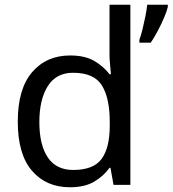

<svg xmlns="http://www.w3.org/2000/svg" viewBox="-20 -780 728 810"><path d="M275 10Q175 10 115 -59.5Q55 -129 55 -267Q55 -405 115.5 -475.5Q176 -546 276 -546Q338 -546 377.5 -523Q417 -500 442 -467H448Q447 -480 444.5 -505.5Q442 -531 442 -546V-760H530V0H459L446 -72H442Q418 -38 378 -14Q338 10 275 10ZM289 -63Q374 -63 408.5 -109.5Q443 -156 443 -250V-266Q443 -366 410 -419.5Q377 -473 288 -473Q217 -473 181.5 -416.5Q146 -360 146 -265Q146 -169 181.5 -116Q217 -63 289 -63ZM688 -751Q684 -733 672.5 -706Q661 -679 646 -650.5Q631 -622 616 -600H568V-612Q575 -631 581.5 -657.5Q588 -684 593.5 -711.5Q599 -739 601 -760H688Z"/></svg>

Font: Noto Sans Imperial Aramaic
Style: Regular
Weight: 400
Designer: Monotype Design Team
Foundry: Monotype Imaging Inc.
Version: Version 2.001; ttfautohint (v1.8.4.7-5d5b)